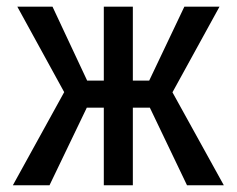

<svg xmlns="http://www.w3.org/2000/svg" viewBox="-20 -548 702 568"><path d="M373 -229.5V0H287.1V-229.5H236.8L126.5 0H18.1L169.9 -275.4L31.2 -528.3H135.3L237.8 -309.6H287.1V-528.3H373V-309.6H421.4L525.4 -528.3H629.4L490.2 -274.9L642.1 0H533.2L423.3 -229.5Z"/></svg>

Font: RobotoCondensed-Regular
Style: Regular
Weight: 400
Designer: Google
Version: Version 2.001201; 2014